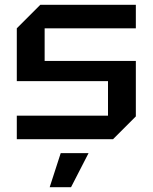

<svg xmlns="http://www.w3.org/2000/svg" viewBox="-20 -580 636 800"><path d="M50 0V-98H430V-242H50V-462L148 -560H546V-462H166V-326H546V-95L451 0ZM187 200 233 58H349L276 200Z"/></svg>

Font: Tektur Medium
Style: Regular
Weight: 500
Designer: Adam Jagosz
Foundry: Adam Jagosz
Version: Version 1.005;gftools[0.9.30]